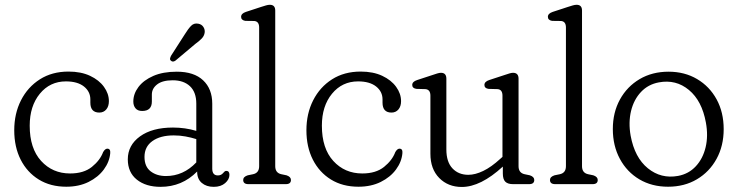

<svg xmlns="http://www.w3.org/2000/svg" viewBox="-20 -750 3004 782"><path d="M423.5 -338Q423.5 -317 412.8 -304.2Q402 -291.5 384.5 -291.5Q348 -291.5 348 -332V-345Q348 -377 321.8 -397.8Q295.5 -418.5 248.5 -418.5Q183.5 -418.5 142.2 -368.2Q101 -318 101 -238Q101 -145.5 147.5 -94.5Q194 -43.5 265.5 -43.5Q321 -43.5 354.2 -70.2Q387.5 -97 400 -130.5Q408 -144.5 417 -144.5Q430.5 -144.5 429 -126.5Q426 -91 403 -59.8Q380 -28.5 340.8 -9Q301.5 10.5 250 10.5Q185.5 10.5 138 -18.8Q90.5 -48 64.2 -99.8Q38 -151.5 38 -219.5Q38 -287.5 65.5 -341.5Q93 -395.5 142.5 -427Q192 -458.5 259 -458.5Q310 -458.5 346.8 -441.2Q383.5 -424 403.5 -396.2Q423.5 -368.5 423.5 -338Z M500.5 -101Q500.5 -158.5 550.2 -194.5Q600 -230.5 684.5 -230.5Q734 -230.5 779.5 -217V-328Q779.5 -374.5 753.8 -398.8Q728 -423 683.5 -423Q641.5 -423 620 -406.2Q598.5 -389.5 598.5 -365V-336.5Q598.5 -298 559 -298Q541 -298 532 -308.8Q523 -319.5 523 -336.5Q523 -368 544 -395.8Q565 -423.5 604.5 -440.8Q644 -458 700 -458Q770 -458 807.2 -423Q844.5 -388 844.5 -327.5V-63Q844.5 -35.5 867.5 -35.5Q881 -35.5 889 -45.5Q891.5 -48.5 894.5 -51.2Q897.5 -54 901.5 -54Q914.5 -54 914.5 -38Q914.5 -19.5 897 -4.2Q879.5 11 850.5 11Q820.5 11 801.8 -5Q783 -21 783 -50.5V-51.5Q721.5 11 634 11Q574 11 537.2 -18.5Q500.5 -48 500.5 -101ZM568.5 -111Q568.5 -71.5 593.5 -52.2Q618.5 -33 656 -33Q726.5 -33 779.5 -88.5V-183.5Q758.5 -190 735.8 -194.2Q713 -198.5 687.5 -198.5Q633 -198.5 600.8 -175.5Q568.5 -152.5 568.5 -111ZM732.5 -610Q746 -632 758 -644.5Q770 -657 787.5 -653.5Q801.5 -651 808.5 -640Q815.5 -629 813.5 -616.5Q811.5 -603.5 801.5 -593Q791.5 -582.5 776 -571.5L694.5 -503Q683.5 -495.5 676 -503Q671.5 -507 672.8 -512.5Q674 -518 677 -523.5Z M1101 -707V-73Q1101 -46 1125.5 -40.5L1147 -36Q1165 -30 1165 -17Q1165 0 1144 0H992Q970.5 0 970.5 -17Q970.5 -30 989 -36L1011 -40.5Q1035.5 -46 1035.5 -73V-638Q1035.5 -662.5 1016 -664.5L979 -665Q962 -668 962 -681.5Q962 -695 981.5 -701.5L1042.5 -721.5Q1055 -725.5 1063.5 -728Q1072 -730.5 1079 -730.5Q1101 -730.5 1101 -707Z M1613.5 -338Q1613.5 -317 1602.8 -304.2Q1592 -291.5 1574.5 -291.5Q1538 -291.5 1538 -332V-345Q1538 -377 1511.8 -397.8Q1485.5 -418.5 1438.5 -418.5Q1373.5 -418.5 1332.2 -368.2Q1291 -318 1291 -238Q1291 -145.5 1337.5 -94.5Q1384 -43.5 1455.5 -43.5Q1511 -43.5 1544.2 -70.2Q1577.5 -97 1590 -130.5Q1598 -144.5 1607 -144.5Q1620.5 -144.5 1619 -126.5Q1616 -91 1593 -59.8Q1570 -28.5 1530.8 -9Q1491.5 10.5 1440 10.5Q1375.5 10.5 1328 -18.8Q1280.5 -48 1254.2 -99.8Q1228 -151.5 1228 -219.5Q1228 -287.5 1255.5 -341.5Q1283 -395.5 1332.5 -427Q1382 -458.5 1449 -458.5Q1500 -458.5 1536.8 -441.2Q1573.5 -424 1593.5 -396.2Q1613.5 -368.5 1613.5 -338Z M1733 -124V-360.5Q1733 -385 1713 -387L1676 -388Q1659 -390.5 1659 -404Q1659 -417.5 1679 -424L1740 -444Q1752 -448 1760.8 -450.8Q1769.5 -453.5 1776 -453.5Q1798 -453.5 1798 -429.5V-141Q1798 -90.5 1822.8 -64.2Q1847.5 -38 1887.5 -38Q1915.5 -38 1948.2 -53.8Q1981 -69.5 2018 -103.5L2026.5 -111V-360.5Q2026.5 -385 2007 -387L1969.5 -388Q1953 -390.5 1953 -404Q1953 -417.5 1972.5 -424L2033.5 -444Q2046 -448 2054.5 -450.8Q2063 -453.5 2069.5 -453.5Q2092 -453.5 2092 -429.5V-73Q2092 -46 2116.5 -40.5L2138 -36Q2156 -30 2156 -17Q2156 0 2135 0H2069.5Q2048 0 2038 -10Q2028 -20 2028 -43.5V-71.5Q1937.5 11.5 1861 11.5Q1805 11.5 1769 -25Q1733 -61.5 1733 -124Z M2350.5 -707V-73Q2350.5 -46 2375 -40.5L2396.5 -36Q2414.5 -30 2414.5 -17Q2414.5 0 2393.5 0H2241.5Q2220 0 2220 -17Q2220 -30 2238.5 -36L2260.5 -40.5Q2285 -46 2285 -73V-638Q2285 -662.5 2265.5 -664.5L2228.5 -665Q2211.5 -668 2211.5 -681.5Q2211.5 -695 2231 -701.5L2292 -721.5Q2304.5 -725.5 2313 -728Q2321.5 -730.5 2328.5 -730.5Q2350.5 -730.5 2350.5 -707Z M2703 -458Q2768.5 -458 2819.2 -428Q2870 -398 2898.8 -345.2Q2927.5 -292.5 2927.5 -224Q2927.5 -156 2898.5 -103Q2869.5 -50 2818.5 -19.8Q2767.5 10.5 2701 10.5Q2635 10.5 2584.2 -19.5Q2533.5 -49.5 2504.8 -102.8Q2476 -156 2476 -224.5Q2476 -292 2505 -344.8Q2534 -397.5 2585.2 -427.8Q2636.5 -458 2703 -458ZM2741.5 -33.5Q2785 -41.5 2814 -72.8Q2843 -104 2854 -150.5Q2865 -197 2855 -251Q2839 -339.5 2786 -383.5Q2733 -427.5 2663.5 -414.5Q2620 -406.5 2590.8 -375.5Q2561.5 -344.5 2550.2 -298Q2539 -251.5 2548.5 -197.5Q2565 -108 2618.8 -64.5Q2672.5 -21 2741.5 -33.5Z"/></svg>

Font: Fraunces 72pt S100 Light
Style: Regular
Weight: 300
Version: Version 1.000; ttfautohint (v1.8.3)